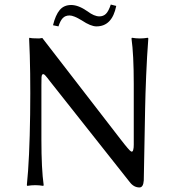

<svg xmlns="http://www.w3.org/2000/svg" viewBox="-20 -814 758 844"><path d="M417 -742Q434 -742 445.5 -753Q457 -764 467 -794L491 -788Q473 -698 404 -698Q379 -698 340 -724Q304 -746 286 -746Q267 -746 256 -734.5Q245 -723 237 -698L213 -703Q224 -748 242.5 -770Q261 -792 293 -792Q325 -792 365 -764Q394 -742 417 -742ZM108 -645 110 -648Q118 -645 152 -645L166 -647L509 -203Q549 -151 556.5 -148Q564 -145 566 -157Q568 -164 568 -178V-445Q568 -574 558 -645L560 -648Q578 -645 595 -645Q612 -645 630 -648L632 -645Q626 -567 622.5 -481.5Q619 -396 618 -339.5Q617 -283 615 -179Q613 -75 612 -21Q610 10 593 10Q568 10 550 -14L201 -455Q186 -475 179 -482.5Q172 -490 167.5 -487.5Q163 -485 162.5 -475Q162 -465 162 -439V-200Q162 -71 172 0L170 3Q152 0 135 0Q118 0 100 3L98 0Q110 -116 112.5 -311Q115 -506 108 -645Z"/></svg>

Font: Libertinus Sans
Style: Regular
Weight: 400
Designer: Philipp H. Poll
Foundry: Khaled Hosny
Version: Version 6.1